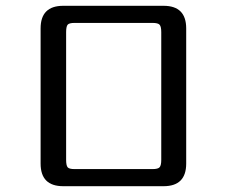

<svg xmlns="http://www.w3.org/2000/svg" viewBox="-20 -642 782 662"><path d="M536 -91V-531Q536 -550 530.5 -556.5Q525 -563 506 -563H237Q218 -563 213 -556.5Q208 -550 208 -531V-91Q208 -72 213 -65.5Q218 -59 237 -59H506Q525 -59 530.5 -65.5Q536 -72 536 -91ZM198 -622H544Q622 -622 622 -544V-78Q622 0 544 0H198Q120 0 120 -78V-544Q120 -622 198 -622Z"/></svg>

Font: Sarpanch
Style: Regular
Weight: 400
Designer: Manushi Parikh (Devanagari and Latin), Jyotish Sonowal (Devanagari)
Foundry: Indian Type Foundry
Version: Version 2.004;PS 1.0;hotconv 1.0.78;makeotf.lib2.5.61930; tt